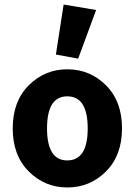

<svg xmlns="http://www.w3.org/2000/svg" viewBox="-20 -813 593 845"><path d="M276 12Q177 12 106.5 -58.5Q36 -129 36 -248Q36 -367 106.5 -437.5Q177 -508 276 -508Q376 -508 446.5 -437.5Q517 -367 517 -248Q517 -129 446.5 -58.5Q376 12 276 12ZM276 -107Q366 -107 366 -248Q366 -389 276 -389Q187 -389 187 -248Q187 -107 276 -107ZM226 -573 260 -793 403 -769 324 -555Z"/></svg>

Font: Toshiba Sans
Style: Bold
Weight: 700
Designer: Paul D. Hunt
Foundry: Toshiba Corporation
Version: Version 2.020;PS 2.0;hotconv 1.0.86;makeotf.lib2.5.63406